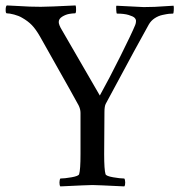

<svg xmlns="http://www.w3.org/2000/svg" viewBox="-34 -666 644 689"><path d="M254.9 -113.3V-260.7Q254.9 -274.4 248 -288.1Q217.8 -343.3 176.5 -416Q135.3 -488.8 109.4 -535.2Q94.2 -561.5 80.3 -575.9Q66.4 -590.3 44.9 -602.5Q33.2 -609.4 16.6 -613.8Q0 -618.2 -9.8 -618.2Q-13.7 -618.2 -13.7 -630.4Q-13.7 -642.6 -9.8 -646.5Q6.8 -646 30.3 -644.5Q53.7 -643.1 72.3 -642.3Q90.8 -641.6 112.3 -641.6Q139.6 -641.6 237.3 -646.5Q239.3 -642.1 239 -630.1Q238.8 -618.2 235.4 -618.2Q226.1 -618.2 213.9 -616Q201.7 -613.8 189.2 -606.2Q176.8 -598.6 176.8 -586.9Q176.8 -576.7 188.5 -557.6L324.2 -323.2Q357.4 -382.8 398.2 -464.6Q439 -546.4 451.2 -576.2Q454.1 -583 454.1 -590.8Q454.1 -596.7 449 -602.1Q443.8 -607.4 427.5 -612.3Q411.1 -617.2 385.7 -617.2Q383.8 -617.2 383.1 -630.4Q382.3 -643.6 383.8 -645.5Q474.1 -640.6 481.4 -640.6Q504.4 -640.6 521.2 -641.4Q538.1 -642.1 557.1 -643.6Q576.2 -645 588.9 -645.5Q590.3 -641.1 589.6 -629.2Q588.9 -617.2 586.9 -617.2Q580.1 -617.2 572.5 -616.5Q564.9 -615.7 549.8 -612.5Q534.7 -609.4 521.2 -600.6Q507.8 -591.8 500 -578.1Q470.2 -525.9 345.7 -293.9Q340.8 -285.2 340.8 -263.7L339.8 -113.3Q339.8 -56.6 344.7 -41Q346.7 -34.2 372.1 -29.8Q397.5 -25.4 412.1 -25.4Q415 -21.5 415.3 -11.2Q415.5 -1 412.1 2.9Q312 -2 297.9 -2Q282.7 -2 182.6 2.9Q179.2 -1 179.4 -11.2Q179.7 -21.5 182.6 -25.4Q197.3 -25.4 222.7 -29.8Q248 -34.2 250 -41Q254.9 -56.6 254.9 -113.3Z"/></svg>

Font: Amiri
Style: Regular
Weight: 400
Designer: Khaled Hosny
Version: Version 000.108